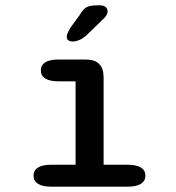

<svg xmlns="http://www.w3.org/2000/svg" viewBox="-20 -699 659 719"><path d="M171.5 0Q138.5 0 122 -10.8Q105.5 -21.5 105.5 -41Q105.5 -61 122 -71.5Q138.5 -82 171.5 -82H263V-394.5H198.5Q166 -394.5 149.5 -405Q133 -415.5 133 -435.5Q133 -455 149.5 -465.5Q166 -476 198.5 -476H301.5Q368 -476 368 -409.5V-82H458.5Q491 -82 507.8 -71.5Q524.5 -61 524.5 -41Q524.5 -21.5 507.8 -10.8Q491 0 458.5 0ZM251 -543.5Q244 -543.5 237 -547.2Q230 -551 230 -561Q230 -573.5 244.5 -596.5L278 -642Q291.5 -665.5 304.5 -672.2Q317.5 -679 342 -679H355Q368 -679 375.5 -672.8Q383 -666.5 383 -656.5Q383 -642.5 366.5 -627.5L305 -568Q289.5 -554 276.2 -548.8Q263 -543.5 251 -543.5Z"/></svg>

Font: Sono ExtraLight Monospace Medium
Style: Regular
Weight: 500
Version: Version 2.112